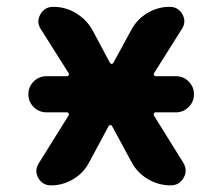

<svg xmlns="http://www.w3.org/2000/svg" viewBox="-20 -566 644 565"><path d="M117.2 -235.4Q94.7 -235.4 79.1 -251Q63.5 -266.6 63.5 -288.6Q63.5 -310.5 79.1 -326.2Q94.7 -341.8 117.2 -341.8H177.7Q180.7 -341.8 182.1 -344.7Q183.6 -347.7 182.6 -349.6L100.6 -479.5Q92.8 -491.2 92.8 -502.9Q92.8 -512.7 98.6 -523.4Q111.3 -545.9 136.7 -545.9Q172.9 -545.9 203.6 -527.3Q234.4 -508.8 252 -477.5L303.7 -380.9Q305.7 -377.9 308.6 -377.9Q311.5 -377.9 313.5 -380.9L367.2 -479.5Q383.8 -509.8 414.1 -527.8Q444.3 -545.9 479.5 -545.9Q503.9 -545.9 516.6 -524.4Q522.5 -513.7 522.5 -503.9Q522.5 -492.2 515.6 -481.4L432.6 -349.6Q431.6 -347.7 433.1 -344.7Q434.6 -341.8 437.5 -341.8H498Q519.5 -341.8 535.2 -326.2Q550.8 -310.5 550.8 -288.6Q550.8 -266.6 535.2 -251Q519.5 -235.4 498 -235.4H437.5Q434.6 -235.4 433.1 -232.4Q431.6 -229.5 432.6 -226.6L519.5 -86.9Q526.4 -75.2 526.4 -64.5Q526.4 -53.7 520.5 -43Q507.8 -20.5 482.4 -20.5Q446.3 -20.5 415 -39.1Q383.8 -57.6 367.2 -88.9L309.6 -195.3Q307.6 -198.2 304.7 -198.2Q301.8 -198.2 299.8 -195.3L242.2 -87.9Q225.6 -56.6 195.3 -38.6Q165 -20.5 129.9 -20.5Q105.5 -20.5 92.8 -42Q86.9 -52.7 86.9 -62.5Q86.9 -74.2 93.8 -85L182.6 -227.5Q183.6 -229.5 182.1 -232.4Q180.7 -235.4 177.7 -235.4Z"/></svg>

Font: Gen Jyuu GothicX Bold
Style: Bold
Weight: 700
Designer: Ryoko NISHIZUKA (kana &amp; ideographs); Paul D. Hunt (Latin, Greek &amp; Cyrillic); Wenlong ZHANG (bopomofo); Sandoll C
Version: Version 1.058.20140828